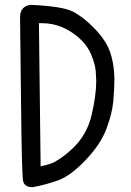

<svg xmlns="http://www.w3.org/2000/svg" viewBox="-20 -782 540 794"><path d="M115 -8Q81 -8 75.5 -33.5Q70 -59 67 -359.5Q64 -660 63 -708V-710Q63 -755 105 -762Q238 -756 280.5 -734.5Q323 -713 369 -666Q415 -619 433 -573Q453 -519 453 -450Q453 -413 448.5 -363Q444 -313 420 -249Q396 -185 334 -120Q272 -55 221 -36.5Q170 -18 115 -8ZM148 -94Q193 -104 209 -114Q248 -137 279 -167Q339 -223 358.5 -305Q378 -387 378 -447Q378 -459 376 -487Q374 -515 357.5 -555Q341 -595 306 -626Q236 -686 156 -686H141Z"/></svg>

Font: Xiaolai Mono SC
Style: Regular
Weight: 400
Monospace: yes
Designer: LXGW / Nozomi Seto
Version: Version 3.113;September 30, 2024